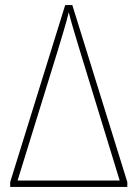

<svg xmlns="http://www.w3.org/2000/svg" viewBox="-20 -734 540 754"><path d="M480 0V-19L264 -714H236L20 -19V0ZM207 -536Q218 -573 230.5 -614.5Q243 -656 250 -686Q256 -661 269 -617Q282 -573 294 -534L450 -25H49Z"/></svg>

Font: Noto Sans Mono UI Condensed Thin
Style: Regular
Weight: 250
Width: 3
Designer: Monotype Design team
Foundry: Monotype Imaging Inc.
Version: 1.000